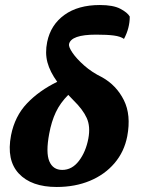

<svg xmlns="http://www.w3.org/2000/svg" viewBox="-20 -737 565 765"><path d="M206 8Q105 8 55 -45.5Q5 -99 24 -198Q39 -274 87.5 -325Q136 -376 208 -411Q179 -451 169 -488.5Q159 -526 168 -570Q182 -638 236.5 -677.5Q291 -717 378 -717Q431 -717 459.5 -702Q488 -687 497 -671Q497 -625 474 -582Q460 -592 433.5 -595.5Q407 -599 363 -599Q263 -599 255 -561Q253 -550 269 -526.5Q285 -503 315.5 -476Q346 -449 387 -429Q444 -397 473.5 -338Q503 -279 487 -194Q475 -132 436 -86.5Q397 -41 338 -16.5Q279 8 206 8ZM176 -204Q162 -129 176.5 -94.5Q191 -60 228 -60Q267 -60 294.5 -96Q322 -132 332 -185Q341 -233 325.5 -267Q310 -301 273 -337Q262 -348 252 -359Q220 -327 202.5 -290Q185 -253 176 -204Z"/></svg>

Font: Vollkorn
Style: Bold Italic
Weight: 700
Italic angle: -11°
Designer: Friedrich Althausen
Foundry: Friedrich Althausen
Version: Version 5.000; ttfautohint (v1.8.3)